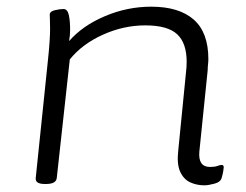

<svg xmlns="http://www.w3.org/2000/svg" viewBox="-20 -549 737 575"><path d="M592 6Q569 6 549.5 -3Q530 -12 519.5 -35Q509 -58 514 -100L537 -332Q538 -340 538.5 -348.5Q539 -357 539 -364Q539 -420 510.5 -446.5Q482 -473 415 -473Q350 -473 288 -445Q226 -417 189 -371L150 -16Q148 2 118 2H114Q85 2 87 -16L124 -373Q127 -401 128.5 -424.5Q130 -448 130 -462Q130 -479 129.5 -489Q129 -499 129 -505Q129 -515 144.5 -518.5Q160 -522 170 -522Q182 -522 186 -504.5Q190 -487 190 -460Q190 -444 187 -426Q227 -472 294 -500.5Q361 -529 433 -529Q516 -529 560 -490.5Q604 -452 604 -372Q604 -364 603 -356Q602 -348 602 -339L577 -95Q573 -49 609 -49Q623 -49 631 -52Q639 -55 644 -55Q650 -55 650 -48Q650 -45 648.5 -36Q647 -27 644 -17Q641 -4 622.5 1Q604 6 592 6Z"/></svg>

Font: Asap Expanded Expanded Light
Style: Italic
Weight: 300
Width: 7
Italic angle: -6°
Designer: Pablo Cosgaya
Foundry: Omnibus-Type
Version: Version 3.001; ttfautohint (v1.8.4.7-5d5b)